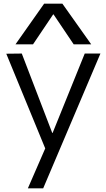

<svg xmlns="http://www.w3.org/2000/svg" viewBox="-20 -810 573 1040"><path d="M131 210 225 -6 14 -519 98 -520 263 -90H265L439 -520H524L214 210ZM64 -570 219 -790H318L474 -570H379L270 -732H268L159 -570Z"/></svg>

Font: M PLUS 1
Style: Regular
Weight: 400
Designer: Coji Morishita
Foundry: UNDERFOREST DESIGN
Version: Version 1.001